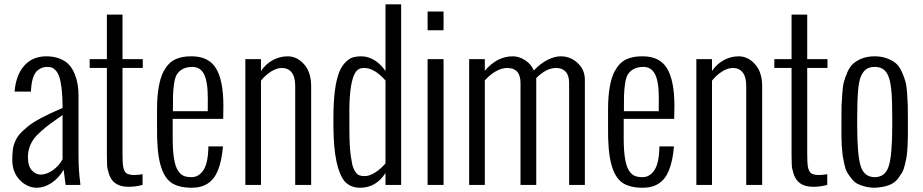

<svg xmlns="http://www.w3.org/2000/svg" viewBox="-20 -860 4295 893"><path d="M271 -119.1V-325.2Q216.3 -286.1 214.4 -284.7Q192.9 -269 170.9 -249.5Q147 -228 136.2 -212.4Q109.9 -174.3 109.9 -129.9Q109.9 -87.4 127.9 -67.9Q146.5 -47.9 168.9 -47.9Q196.3 -47.9 225.1 -67.9Q254.4 -88.4 271 -119.1ZM354 0H285.2L275.9 -70.8Q252.9 -30.8 219 -8.8Q185.1 13.2 151.9 13.2Q106.9 13.2 71.8 -22.9Q37.1 -59.1 37.1 -117.2Q37.1 -141.1 40 -166.5Q42.5 -188 57.6 -216.8Q65.4 -230.5 75.9 -241.2Q86.4 -252 107.4 -270Q150.4 -306.6 271 -357.9V-362.8Q271 -412.1 266.6 -447.8Q262.2 -483.4 255.9 -502.4Q249.5 -521.5 239 -532.5Q228.5 -543.5 220 -546.1Q211.4 -548.8 199.2 -548.8Q172.9 -548.8 153.3 -531.2Q127.4 -507.8 124 -437V-434.1H47.9Q54.2 -511.7 93 -554.9Q131.8 -598.1 195.8 -598.1Q231 -598.1 258.8 -586.9Q286.6 -575.7 302.2 -557.6Q318.4 -539.1 327.6 -515.1Q345.2 -472.7 345.2 -416V-134.8Q345.2 -100.1 347.2 -70.3Q349.6 -34.7 352.1 -19Z M477.1 -138.2V-543.9H397V-585H477.1V-792H549.8V-585H644V-543.9H549.8V-142.1Q549.8 -102.1 553.2 -83Q557.6 -62.5 567.1 -54.9Q576.7 -47.4 600.1 -45.9Q622.6 -45.9 643.1 -49.8V0Q609.9 8.8 579.1 8.8Q526.4 8.8 502.4 -21Q491.7 -34.7 485.4 -55.2Q478.5 -76.7 478 -93.8Q477.1 -118.2 477.1 -138.2Z M784.2 -342.8H946.3Q946.3 -350.1 946.3 -365.7Q946.8 -381.8 946.5 -398.2Q946.3 -414.6 945.8 -430.4Q945.3 -446.3 943.4 -461.2Q941.4 -476.1 938.2 -489.3Q935.1 -502.4 929.7 -513.4Q924.3 -524.4 917 -532.2Q909.7 -540 898.9 -544.4Q888.2 -548.8 875 -548.8Q826.7 -548.8 803.7 -515.6Q794.9 -503.9 789.6 -471.2Q785.6 -441.9 784.7 -416.5Q784.2 -400.9 784.2 -342.8ZM710.4 -270V-351.1Q710.4 -468.3 740.7 -527.8Q762.2 -567.9 793.7 -583.3Q825.2 -598.6 871.1 -598.1Q950.2 -598.1 984.4 -542.5Q1019 -486.3 1019 -367.2Q1019 -337.4 1018.1 -307.1H783.2V-216.8Q783.2 -105.5 807.1 -67.4Q818.8 -49.3 833 -42.7Q847.2 -36.1 871.1 -36.1Q904.3 -36.1 926.3 -68.8Q948.2 -102.1 949.2 -179.2H1017.1Q1011.2 -111.3 993.7 -67.9Q961.4 13.2 872.1 13.2Q810.1 13.2 775.4 -11.2Q741.2 -36.1 725.1 -97.7Q709 -159.2 710.4 -270Z M1193.8 0H1121.1V-585H1193.8V-529.8Q1216.3 -563 1249.3 -580.6Q1282.2 -598.1 1317.9 -598.1Q1360.8 -598.1 1394 -561.5Q1427.2 -524.4 1427.2 -459V0H1353V-460.9Q1353 -502.4 1336.4 -523.2Q1319.8 -543.9 1291 -543.9Q1268.1 -543.9 1241.9 -528.1Q1215.8 -512.2 1193.8 -484.9Z M1772.9 -100.1V-485.8Q1720.7 -543.9 1674.8 -543.9Q1663.6 -543.5 1656.7 -542Q1649.9 -540.5 1641.4 -533Q1632.8 -525.4 1626.5 -510.7Q1602.5 -455.1 1605 -312V-266.1Q1605 -225.6 1606.4 -193.4Q1607.9 -161.1 1611.1 -138.2Q1614.3 -115.2 1617.7 -98.4Q1621.1 -81.5 1627 -71Q1632.8 -60.5 1637.7 -54.2Q1642.6 -47.9 1650.1 -45.2Q1657.7 -42.5 1662.8 -41.7Q1668 -41 1676.8 -41Q1698.2 -41 1724.4 -57.4Q1750.5 -73.7 1772.9 -100.1ZM1845.7 0H1772.9V-55.2Q1729 13.2 1654.8 13.2Q1609.9 13.2 1583 -16.6Q1532.7 -77.6 1530.8 -267.1V-313Q1530.8 -458 1558.6 -526.9Q1570.8 -555.7 1589.4 -572.8Q1608.4 -590.3 1623.5 -593.8Q1639.2 -598.1 1660.2 -598.1Q1691.4 -598.1 1720.7 -580.6Q1750 -563 1772.9 -529.8V-839.8H1845.7Z M2043 -719.2H1968.8V-806.2H2043ZM2043 0H1968.8V-585H2043Z M2234.9 0H2162.1V-585H2234.9V-530.8Q2292 -598.1 2365.2 -598.1Q2394.5 -598.1 2422.9 -579.6Q2450.7 -561.5 2462.9 -532.2Q2491.7 -563.5 2525.4 -580.8Q2559.1 -598.1 2587.9 -598.1Q2633.3 -598.1 2666.5 -566.9Q2700.2 -536.1 2700.2 -488.8V0H2627V-474.1Q2627 -508.8 2611.1 -526.4Q2595.2 -543.9 2566.9 -543.9Q2521 -543.9 2474.1 -497.1V0H2400.9V-474.1Q2400.9 -543.9 2338.9 -543.9Q2314 -543.9 2286.4 -528.6Q2258.8 -513.2 2234.9 -485.8Z M2881.8 -342.8H3043.9Q3043.9 -350.1 3043.9 -365.7Q3044.4 -381.8 3044.2 -398.2Q3043.9 -414.6 3043.5 -430.4Q3043 -446.3 3041 -461.2Q3039.1 -476.1 3035.9 -489.3Q3032.7 -502.4 3027.3 -513.4Q3022 -524.4 3014.6 -532.2Q3007.3 -540 2996.6 -544.4Q2985.8 -548.8 2972.7 -548.8Q2924.3 -548.8 2901.4 -515.6Q2892.6 -503.9 2887.2 -471.2Q2883.3 -441.9 2882.3 -416.5Q2881.8 -400.9 2881.8 -342.8ZM2808.1 -270V-351.1Q2808.1 -468.3 2838.4 -527.8Q2859.9 -567.9 2891.4 -583.3Q2922.9 -598.6 2968.8 -598.1Q3047.9 -598.1 3082 -542.5Q3116.7 -486.3 3116.7 -367.2Q3116.7 -337.4 3115.7 -307.1H2880.9V-216.8Q2880.9 -105.5 2904.8 -67.4Q2916.5 -49.3 2930.7 -42.7Q2944.8 -36.1 2968.8 -36.1Q3002 -36.1 3023.9 -68.8Q3045.9 -102.1 3046.9 -179.2H3114.7Q3108.9 -111.3 3091.3 -67.9Q3059.1 13.2 2969.7 13.2Q2907.7 13.2 2873 -11.2Q2838.9 -36.1 2822.8 -97.7Q2806.6 -159.2 2808.1 -270Z M3291.5 0H3218.8V-585H3291.5V-529.8Q3314 -563 3346.9 -580.6Q3379.9 -598.1 3415.5 -598.1Q3458.5 -598.1 3491.7 -561.5Q3524.9 -524.4 3524.9 -459V0H3450.7V-460.9Q3450.7 -502.4 3434.1 -523.2Q3417.5 -543.9 3388.7 -543.9Q3365.7 -543.9 3339.6 -528.1Q3313.5 -512.2 3291.5 -484.9Z M3661.6 -138.2V-543.9H3581.5V-585H3661.6V-792H3734.4V-585H3828.6V-543.9H3734.4V-142.1Q3734.4 -102.1 3737.8 -83Q3742.2 -62.5 3751.7 -54.9Q3761.2 -47.4 3784.7 -45.9Q3807.1 -45.9 3827.6 -49.8V0Q3794.4 8.8 3763.7 8.8Q3710.9 8.8 3687 -21Q3676.3 -34.7 3669.9 -55.2Q3663.1 -76.7 3662.6 -93.8Q3661.6 -118.2 3661.6 -138.2Z M3893.6 -228V-276.9V-308.1Q3893.6 -354 3894 -367.7Q3894 -368.7 3897.5 -423.8Q3899.4 -458 3905.3 -480Q3910.2 -498 3921.9 -525.9Q3933.6 -551.8 3950.2 -565.4Q3989.7 -598.1 4047.9 -598.1Q4080.1 -598.1 4105.5 -588.4Q4131.3 -579.1 4147.2 -565.2Q4163.1 -551.3 4174.3 -525.9Q4186.5 -499.5 4191.4 -480Q4197.3 -458 4199.2 -423.8L4202.1 -367.7Q4202.6 -354 4202.6 -308.1V-276.9V-228Q4202.6 -210.9 4201.2 -181.2Q4199.7 -154.8 4197.3 -135.7Q4195.3 -121.6 4189 -95.7Q4184.1 -72.8 4176.3 -58.6Q4168 -44.9 4157.2 -29.8Q4141.1 -8.8 4114.5 1.2Q4087.9 11.2 4048.3 13.2Q4005.4 13.2 3966.3 -5.9Q3944.8 -17.6 3919.9 -58.6Q3912.1 -72.8 3907.2 -95.7Q3900.9 -126 3899.4 -135.7Q3897.5 -151.9 3895 -181.2Q3893.6 -210.9 3893.6 -228ZM3966.8 -308.1V-276.9Q3966.8 -139.6 3982.9 -87.9Q3999 -36.1 4048.3 -36.1Q4097.7 -36.1 4113.8 -87.9Q4129.9 -139.6 4129.9 -276.9V-308.1Q4129.9 -343.3 4128.9 -385.3Q4126.5 -461.4 4116.2 -493.7Q4107.4 -522.5 4091.3 -535.6Q4075.2 -548.8 4048.3 -548.8Q4021.5 -548.8 4005.6 -535.6Q3989.7 -522.5 3980 -493.7Q3974.6 -474.6 3971.7 -446.3Q3966.8 -397.5 3966.8 -308.1Z"/></svg>

Font: VL Oswald
Style: Light
Weight: 300
Designer: vernon adams
Foundry: vernon adams
Version: Version ; ttfautohint (v0.92.18-e454-dirty) -l 8 -r 50 -G 20